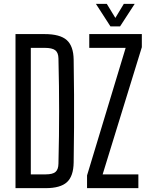

<svg xmlns="http://www.w3.org/2000/svg" viewBox="-20 -977 774 997"><path d="M60.5 0V-800H211.5Q291.5 -800 326.5 -769Q361.5 -738 362.5 -667Q364 -572 364.5 -486Q365 -400 364.5 -314.2Q364 -228.5 362.5 -133.5Q361.5 -62 327.5 -31Q293.5 0 217 0ZM140 -71.5H217Q253.5 -71.5 268.2 -84.2Q283 -97 283.5 -127Q285.5 -204 286.2 -270.5Q287 -337 287 -400.2Q287 -463.5 286.2 -530Q285.5 -596.5 283.5 -673.5Q283 -703.5 267 -716Q251 -728.5 211.5 -728.5H140ZM432 0V-66L632.5 -728.5H443.5V-800H716.5V-732L513 -71.5H698.5V0ZM553.5 -840 478 -957H534.5L579 -884L623 -957H679.5L603.5 -840Z"/></svg>

Font: Big Shoulders Text Thin
Style: Regular
Weight: 400
Version: Version 2.002